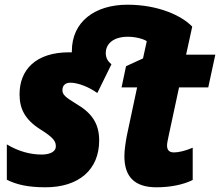

<svg xmlns="http://www.w3.org/2000/svg" viewBox="-20 -785 934 815"><path d="M173 10C314 10 401 -64 401 -189C401 -261 369 -306 304 -344C258 -372 245 -383 245 -402C245 -423 258 -434 279 -434C310 -434 358 -416 393 -390L453 -512C439 -524 429 -537 429 -560C429 -598 460 -629 523 -629C559 -629 593 -618 603 -610L587 -537L515 -504L496 -414H562L519 -212C513 -181 508 -147 508 -122C508 -35 551 10 644 10C703 10 758 -1 798 -21V-158C768 -145 738 -138 719 -138C700 -138 689 -146 689 -168C689 -177 693 -194 696 -209L740 -414H864L894 -553H770L796 -672C752 -718 653 -765 521 -765C383 -765 285 -693 285 -568V-563C281 -563 278 -563 274 -563C131 -563 63 -488 63 -385C63 -324 85 -278 151 -236C209 -200 217 -184 217 -164C217 -136 182 -129 157 -129C111 -129 61 -141 9 -172V-22C51 -1 100 10 173 10Z"/></svg>

Font: Noto Sans SemiCondensed Black
Style: Italic
Weight: 900
Width: 4
Italic angle: -12°
Designer: Monotype Design Team
Foundry: Monotype Imaging Inc.
Version: Version 2.013